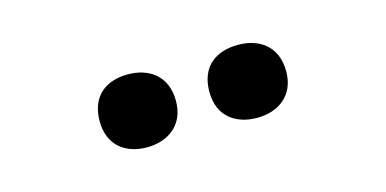

<svg xmlns="http://www.w3.org/2000/svg" viewBox="-31 -853 669 333"><g transform="rotate(-15 303.5 -686.5)"><path d="M136 -686C136 -642 166 -621 204 -621C241 -621 273 -642 273 -686C273 -732 241 -752 204 -752C166 -752 136 -732 136 -686ZM333 -686C333 -642 363 -621 402 -621C439 -621 471 -642 471 -686C471 -732 439 -752 402 -752C363 -752 333 -732 333 -686Z"/></g></svg>

Font: Noto Sans Lisu
Style: Bold
Weight: 700
Designer: Monotype Design Team. David Williams.
Foundry: Monotype Imaging Inc.
Version: Version 2.102